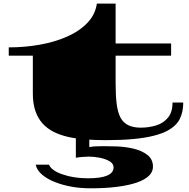

<svg xmlns="http://www.w3.org/2000/svg" viewBox="-20 -751 1040 1059"><path d="M563 22Q534.2 22 506.3 21Q478.5 20 452.6 18.1Q400.4 14.2 356 4.2Q311.5 -5.9 275.4 -23.9Q239.7 -42.5 213.9 -70.8Q188.5 -99.6 174.8 -140.1Q161.1 -180.7 161.1 -236.3V-443.8H28.3V-489.7Q116.7 -489.7 199 -504.4Q281.2 -519 348.1 -548.3Q416.5 -578.1 460.9 -623.8Q505.4 -669.4 514.2 -731H617.7V-511.2H923.8V-443.8H617.7V-291.5Q617.7 -224.6 623.5 -178Q629.4 -131.3 644.5 -102.5Q673.8 -46.9 755.9 -46.9Q800.8 -46.9 840.8 -59.1Q880.9 -71.3 906.2 -101.6Q931.6 -131.8 931.6 -185.5H990.7Q990.7 -134.3 972.2 -96.2Q953.6 -58.1 906.7 -31.7Q875 -14.2 828.1 -2.4Q780.8 9.8 715.1 15.9Q649.4 22 563 22ZM479 287.6Q372.1 287.6 284.7 253.9Q242.7 237.8 213.1 213.1Q183.6 188.5 176.8 157.2H250.5Q256.3 173.3 276.1 187.3Q295.9 201.2 325.2 210.9Q386.7 232.4 465.8 232.4Q606.4 232.4 606.4 171.9Q606.4 151.4 584 138.2Q561.5 125 529.5 118.9Q497.6 112.8 469.7 112.8Q458 112.8 433.8 114.7Q409.7 116.7 398.4 119.1V-48.3L472.2 -76.2L472.7 60.5Q486.3 57.1 507.6 56.2Q528.8 55.2 551.3 55.2Q578.6 55.2 623.8 56.6Q668.9 58.1 716.3 68.8Q762.2 79.6 793 103.5Q823.7 127.4 823.7 168.9Q823.7 224.6 734.9 255.9Q690.9 271 626.7 279.3Q562.5 287.6 479 287.6Z"/></svg>

Font: Asset
Style: Regular
Weight: 400
Version: Version 1.003; ttfautohint (v1.8.4.7-5d5b)